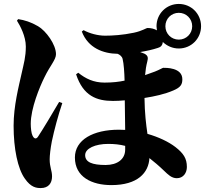

<svg xmlns="http://www.w3.org/2000/svg" viewBox="-20 -882 1040 974"><path d="M819 -749C819 -787 849 -817 887 -817C925 -817 955 -787 955 -749C955 -711 925 -681 887 -681C849 -681 819 -711 819 -749ZM66 -777C82 -752 111 -698 111 -646C111 -593 101 -561 90 -511C75 -443 49 -345 49 -244C49 -127 70 -26 106 24C137 69 165 72 187 72C226 72 244 47 244 13C244 -17 232 -33 232 -74C232 -93 236 -129 243 -165C255 -222 275 -297 296 -359L280 -365C250 -313 192 -217 173 -189C164 -175 153 -177 145 -194C139 -205 136 -233 136 -254C136 -332 181 -441 206 -491C234 -549 264 -579 264 -607C264 -656 214 -725 173 -749C137 -770 105 -780 72 -785ZM615 -142V-123C615 -75 576 -45 516 -45C448 -45 412 -59 412 -95C412 -129 463 -152 529 -152C560 -152 588 -149 615 -142ZM377 -513 366 -505C402 -395 471 -370 553 -370C573 -370 592 -371 613 -373L615 -223L583 -224C453 -224 360 -173 360 -83C360 16 446 57 545 57C679 57 734 -6 738 -80C761 -62 786 -41 813 -15C832 3 850 22 877 22C910 22 928 -5 928 -35C928 -78 911 -104 870 -136C835 -163 784 -187 728 -203C721 -251 714 -307 713 -385C764 -393 815 -404 859 -423C897 -439 905 -454 905 -480C905 -540 821 -538 808 -538C805 -538 789 -528 766 -519L716 -501C718 -526 722 -550 727 -569C732 -588 732 -600 712 -610L691 -618C722 -623 754 -630 781 -639C795 -643 804 -651 806 -669C827 -649 855 -636 887 -636C950 -636 1000 -686 1000 -749C1000 -812 950 -862 887 -862C824 -862 774 -812 774 -749L776 -728C763 -736 746 -740 729 -740C721 -740 702 -725 659 -716C602 -704 550 -701 513 -701C477 -701 435 -712 404 -729L395 -722C427 -638 504 -610 577 -609C588 -604 599 -596 602 -583C608 -559 611 -514 612 -473C584 -467 552 -463 510 -463C455 -463 414 -483 377 -513Z"/></svg>

Font: Source Han Serif KR Heavy
Style: Regular
Weight: 900
Designer: Ryoko NISHIZUKA 西塚涼子 (kana & ideographs); Frank Grießhammer (Latin, Greek & Cyrillic); Wenlong ZHANG 张文龙 (bopomofo); San
Foundry: Adobe
Version: Version 2.001;hotconv 1.1.0;makeotfexe 2.6.0